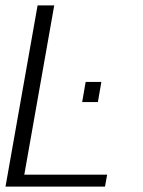

<svg xmlns="http://www.w3.org/2000/svg" viewBox="-30 -695 534 715"><path d="M-9.5 0H361L369 -44.5H60.5L172 -675H110ZM289 -390 276 -315H334.5L347.5 -390Z"/></svg>

Font: Anybody Thin Light
Style: Italic
Weight: 300
Italic angle: -10°
Version: Version 1.113;gftools[0.9.25]